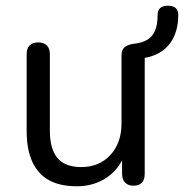

<svg xmlns="http://www.w3.org/2000/svg" viewBox="-20 -641 642 670"><path d="M248 9Q189 9 150.5 -12.5Q112 -34 92.5 -77Q73 -120 73 -184V-452Q73 -472 83.5 -482.5Q94 -493 113 -493Q133 -493 143.5 -482.5Q154 -472 154 -452V-185Q154 -121 180.5 -89.5Q207 -58 264 -58Q326 -58 365 -100Q404 -142 404 -210V-447Q404 -467 414.5 -476Q425 -485 445 -488Q476 -491 494.5 -502.5Q513 -514 521.5 -535Q530 -556 530 -589Q530 -621 566 -621Q584 -621 593 -613Q602 -605 602 -589Q602 -527 572 -488Q542 -449 485 -439V-35Q485 7 446 7Q427 7 416.5 -4Q406 -15 406 -35V-126L419 -112Q399 -53 353.5 -22Q308 9 248 9Z"/></svg>

Font: Nunito
Style: Regular
Weight: 400
Designer: Vernon Adams
Foundry: Vernon Adams
Version: Version 3.602